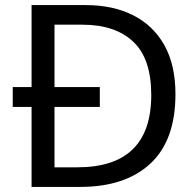

<svg xmlns="http://www.w3.org/2000/svg" viewBox="-20 -734 770 754"><path d="M317 -714Q424 -714 503 -674Q582 -634 625.5 -556.5Q669 -479 669 -364Q669 -183 570.5 -91.5Q472 0 295 0H104V-314H30V-392H104V-714ZM304 -637H194V-392H372V-314H194V-77H284Q574 -77 574 -361Q574 -504 503 -570.5Q432 -637 304 -637Z"/></svg>

Font: Noto Sans Gunjala Gondi Semibold
Style: Regular
Weight: 600
Designer: Ek Type
Foundry: Ek Type
Version: Version 1.004; ttfautohint (v1.8.4.7-5d5b)